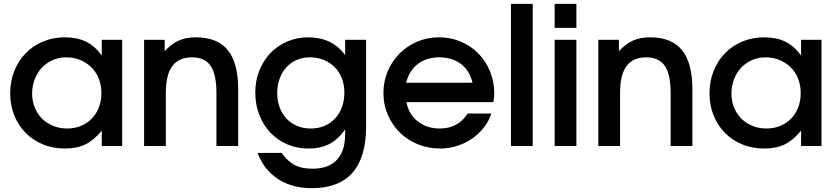

<svg xmlns="http://www.w3.org/2000/svg" viewBox="-20 -759 4347 998"><path d="M33 -274Q33 -337 54.5 -390.5Q76 -444 113.5 -482.5Q151 -521 203.5 -543Q256 -565 317 -565Q381 -565 427 -542.5Q473 -520 509 -470V-552H615V0H509V-80Q468 -30 424 -8.5Q380 13 317 13Q255 13 203 -8.5Q151 -30 113 -68.5Q75 -107 54 -159.5Q33 -212 33 -274ZM147 -273Q147 -234 160.5 -200.5Q174 -167 198.5 -142.5Q223 -118 256.5 -104.5Q290 -91 329 -91Q368 -91 400.5 -104.5Q433 -118 457 -142.5Q481 -167 494 -201Q507 -235 507 -275Q507 -316 493.5 -350Q480 -384 455.5 -408.5Q431 -433 397.5 -447Q364 -461 324 -461Q286 -461 253.5 -446.5Q221 -432 197.5 -407Q174 -382 160.5 -347.5Q147 -313 147 -273Z M729 -552H836V-493Q871 -531 909 -548Q947 -565 998 -565Q1110 -565 1164 -498.5Q1218 -432 1218 -294V0H1105V-276Q1105 -373 1074.5 -417Q1044 -461 978 -461Q909 -461 875.5 -415.5Q842 -370 842 -274V0H729Z M1444 36Q1477 81 1513 99.5Q1549 118 1604 118Q1687 118 1730.5 72.5Q1774 27 1774 -61V-86Q1737 -34 1692 -10.5Q1647 13 1583 13Q1523 13 1472.5 -9Q1422 -31 1385.5 -69.5Q1349 -108 1328 -161.5Q1307 -215 1307 -278Q1307 -340 1328 -392.5Q1349 -445 1385.5 -483Q1422 -521 1472.5 -543Q1523 -565 1582 -565Q1706 -565 1774 -473V-552H1883V-103Q1883 219 1601 219Q1498 219 1425 171.5Q1352 124 1319 36ZM1595 -91Q1634 -91 1666 -104.5Q1698 -118 1721.5 -143Q1745 -168 1757.5 -202Q1770 -236 1770 -278Q1770 -318 1757 -351.5Q1744 -385 1720 -409.5Q1696 -434 1663 -447.5Q1630 -461 1590 -461Q1553 -461 1522 -447.5Q1491 -434 1468.5 -409Q1446 -384 1433.5 -350.5Q1421 -317 1421 -276Q1421 -235 1433.5 -201Q1446 -167 1469 -142.5Q1492 -118 1524 -104.5Q1556 -91 1595 -91Z M2534 -169Q2521 -129 2494.5 -95.5Q2468 -62 2433 -38Q2398 -14 2356 -0.5Q2314 13 2269 13Q2206 13 2152 -9Q2098 -31 2058.5 -70Q2019 -109 1996 -161.5Q1973 -214 1973 -275Q1973 -336 1995.5 -389Q2018 -442 2057 -481Q2096 -520 2148.5 -542.5Q2201 -565 2262 -565Q2323 -565 2375.5 -542.5Q2428 -520 2466.5 -481Q2505 -442 2527 -388.5Q2549 -335 2549 -273Q2549 -259 2547.5 -249.5Q2546 -240 2544 -228H2093Q2103 -167 2150.5 -129Q2198 -91 2266 -91Q2361 -91 2411 -169ZM2436 -329Q2421 -392 2376 -426.5Q2331 -461 2263 -461Q2197 -461 2152 -426.5Q2107 -392 2091 -329Z M2636 -739H2749V0H2636Z M2863 -552H2976V0H2863ZM2863 -739H2976V-614H2863Z M3090 -552H3197V-493Q3232 -531 3270 -548Q3308 -565 3359 -565Q3471 -565 3525 -498.5Q3579 -432 3579 -294V0H3466V-276Q3466 -373 3435.5 -417Q3405 -461 3339 -461Q3270 -461 3236.5 -415.5Q3203 -370 3203 -274V0H3090Z M3668 -274Q3668 -337 3689.5 -390.5Q3711 -444 3748.5 -482.5Q3786 -521 3838.5 -543Q3891 -565 3952 -565Q4016 -565 4062 -542.5Q4108 -520 4144 -470V-552H4250V0H4144V-80Q4103 -30 4059 -8.5Q4015 13 3952 13Q3890 13 3838 -8.5Q3786 -30 3748 -68.5Q3710 -107 3689 -159.5Q3668 -212 3668 -274ZM3782 -273Q3782 -234 3795.5 -200.5Q3809 -167 3833.5 -142.5Q3858 -118 3891.5 -104.5Q3925 -91 3964 -91Q4003 -91 4035.5 -104.5Q4068 -118 4092 -142.5Q4116 -167 4129 -201Q4142 -235 4142 -275Q4142 -316 4128.5 -350Q4115 -384 4090.5 -408.5Q4066 -433 4032.5 -447Q3999 -461 3959 -461Q3921 -461 3888.5 -446.5Q3856 -432 3832.5 -407Q3809 -382 3795.5 -347.5Q3782 -313 3782 -273Z"/></svg>

Font: Involve SemiBold
Style: Regular
Weight: 600
Designer: Stefan Peev
Foundry: Context Ltd.
Version: Version 1.001